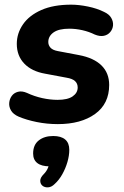

<svg xmlns="http://www.w3.org/2000/svg" viewBox="-20 -521 532 823"><path d="M228 11Q181 11 137 2Q93 -7 60 -21Q37 -31 27.5 -47Q18 -63 19.5 -80Q21 -97 30.5 -110Q40 -123 57 -127.5Q74 -132 95 -123Q127 -108 161 -100.5Q195 -93 227 -93Q270 -93 291.5 -108Q313 -123 313 -146Q313 -163 301.5 -173.5Q290 -184 265 -188L174 -205Q116 -215 84 -248.5Q52 -282 52 -333Q52 -378 78.5 -416.5Q105 -455 157 -478Q209 -501 285 -501Q318 -501 357 -493Q396 -485 426 -470Q448 -460 457 -444Q466 -428 464.5 -412Q463 -396 452.5 -383.5Q442 -371 425 -367.5Q408 -364 386 -373Q362 -385 333.5 -391.5Q305 -398 277 -398Q232 -398 209.5 -382Q187 -366 187 -341Q187 -327 196.5 -316.5Q206 -306 228 -302L318 -285Q382 -273 415 -240.5Q448 -208 448 -157Q448 -76 387.5 -32.5Q327 11 228 11ZM214 268Q201 281 186.5 282Q172 283 162.5 275.5Q153 268 152.5 254.5Q152 241 167 226Q180 213 186 197.5Q192 182 194 167L193 192Q158 192 140 178Q122 164 122 137Q122 100 146 81Q170 62 208 62Q242 62 259.5 77Q277 92 277 121Q277 146 269 173.5Q261 201 247 226Q233 251 214 268Z"/></svg>

Font: Nunito ExtraLight ExtraBold
Style: Italic
Weight: 800
Italic angle: -9°
Version: Version 3.602